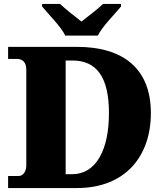

<svg xmlns="http://www.w3.org/2000/svg" viewBox="-20 -951 836 971"><path d="M310 -771H475C496 -816 561 -880 592 -918V-931H501C480 -910 422 -865 392 -842C362 -865 305 -910 284 -931H193V-918C224 -880 289 -816 310 -771ZM21 0H369C613 0 743 -160 743 -379C743 -606 601 -714 369 -714H21V-653H66C94 -653 113 -636 113 -599V-115C113 -85 98 -61 74 -61H21ZM345 -70H312V-645H346C466 -645 531 -565 531 -379C531 -193 466 -70 345 -70Z"/></svg>

Font: Noto Serif Lao Black
Style: Regular
Weight: 900
Designer: Monotype Design Team
Foundry: Monotype Imaging Inc.
Version: Version 2.003